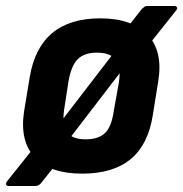

<svg xmlns="http://www.w3.org/2000/svg" viewBox="-38 -566 608 638"><path d="M-9 52Q-16 52 -17.5 47.5Q-19 43 -15 37L84 -87L153 -147L346 -398L378 -466L434 -537Q438 -540 441.5 -543Q445 -546 450 -546H542Q548 -546 550 -541.5Q552 -537 547 -531L450 -409L386 -357L188 -99L152 -25L98 43Q90 52 80 52ZM235 11Q128 11 77.5 -43Q27 -97 42 -196L61 -311Q94 -505 295 -505Q400 -505 452 -451Q504 -397 488 -297L470 -185Q455 -86 396.5 -37.5Q338 11 235 11ZM246 -103Q290 -103 311.5 -124.5Q333 -146 340 -197L357 -292Q365 -344 347 -367.5Q329 -391 284 -391Q242 -391 220.5 -369.5Q199 -348 190 -298L175 -201Q168 -151 185 -127Q202 -103 246 -103Z"/></svg>

Font: Sofia Sans Semi Condensed ExtraBold
Style: Italic
Weight: 800
Italic angle: -9°
Version: Version 4.100